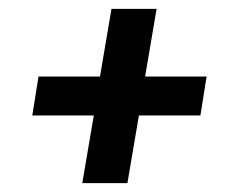

<svg xmlns="http://www.w3.org/2000/svg" viewBox="-20 -557 540 434"><path d="M166 -143 192 -296H53L67 -384H206L232 -537H334L308 -384H447L433 -296H294L268 -143Z"/></svg>

Font: Iosevka SS18 Semibold
Style: Italic
Weight: 600
Italic angle: -9°
Monospace: yes
Designer: Belleve Invis
Foundry: Belleve Invis
Version: Version 25.1.1; ttfautohint (v1.8.4)